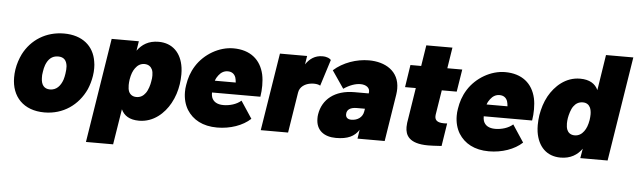

<svg xmlns="http://www.w3.org/2000/svg" viewBox="-52 -901 4247 1281"><g transform="rotate(5 2071.5 -260.0)"><path d="M260 8C386 8 486 -63 536 -172C548 -200 557 -231 562 -263C565 -281 566 -298 566 -314C566 -330 565 -346 562 -360C546 -462 469 -528 346 -528C225 -528 127 -465 76 -365C61 -334 49 -299 43 -261C40 -242 39 -224 39 -207C39 -79 120 8 260 8ZM284 -148C244 -148 225 -175 224 -219C223 -232 224 -246 227 -262C229 -278 233 -294 238 -308C253 -346 277 -372 320 -372C359 -372 377 -350 381 -312C382 -298 381 -281 378 -262C376 -248 373 -234 369 -221C354 -178 327 -148 284 -148Z M1146 -370C1132 -468 1072 -528 979 -528C912 -528 868 -499 837 -456L847 -520H665L554 180H736L774 -58C793 -17 830 8 894 8C991 8 1062 -58 1101 -129C1124 -171 1137 -213 1144 -258C1147 -279 1149 -302 1149 -325C1149 -340 1148 -355 1146 -370ZM924 -181C909 -160 889 -148 863 -148C838 -148 821 -160 812 -179C807 -191 805 -205 805 -223C805 -234 806 -247 808 -261C814 -296 823 -319 837 -338C852 -359 872 -372 898 -372C926 -372 942 -357 950 -340C955 -329 957 -315 957 -300C957 -288 956 -275 953 -261C950 -238 939 -201 924 -181Z M1446 -145C1403 -145 1377 -162 1367 -191C1364 -200 1363 -211 1363 -222H1687C1691 -247 1693 -272 1693 -297C1693 -323 1691 -348 1686 -371C1664 -469 1593 -528 1480 -528C1385 -528 1287 -471 1234 -387C1207 -344 1194 -302 1187 -257C1184 -241 1183 -225 1183 -210C1183 -165 1194 -125 1214 -92C1253 -30 1320 8 1417 8C1504 8 1588 -21 1640 -70L1564 -185C1534 -158 1487 -145 1446 -145ZM1456 -372C1482 -372 1500 -360 1509 -336C1512 -326 1514 -315 1515 -302H1375C1380 -317 1387 -329 1395 -339C1411 -360 1431 -372 1456 -372Z M2076 -527C2027 -527 1991 -502 1965 -463L1974 -520H1792L1709 0H1892L1935 -271C1941 -312 1977 -331 2006 -337C2016 -339 2026 -340 2035 -340C2056 -340 2073 -335 2078 -330L2134 -507C2127 -516 2109 -527 2076 -527Z M2388 -527C2305 -527 2215 -496 2153 -440L2233 -323C2272 -350 2312 -364 2345 -364C2384 -364 2411 -344 2406 -312L2405 -307H2310C2177 -307 2097 -239 2081 -139C2079 -129 2079 -119 2079 -110C2079 -31 2134 8 2213 8C2291 8 2337 -14 2366 -60L2357 0H2539L2589 -316C2591 -330 2592 -343 2592 -355C2592 -473 2497 -527 2388 -527ZM2305 -122C2278 -122 2267 -136 2267 -155C2267 -188 2293 -203 2336 -203H2389L2386 -185C2380 -145 2346 -122 2305 -122Z M2989 -370 3013 -520H2913L2935 -660H2760L2738 -520H2666L2643 -370H2715L2682 -160C2679 -144 2676 -125 2676 -106C2676 -52 2701 4 2830 4C2847 4 2875 3 2920 0L2944 -153C2937 -153 2930 -152 2924 -152C2917 -152 2912 -153 2906 -153C2869 -157 2862 -176 2862 -194C2862 -201 2863 -208 2864 -213L2889 -370Z M3266 -145C3223 -145 3197 -162 3187 -191C3184 -200 3183 -211 3183 -222H3507C3511 -247 3513 -272 3513 -297C3513 -323 3511 -348 3506 -371C3484 -469 3413 -528 3300 -528C3205 -528 3107 -471 3054 -387C3027 -344 3014 -302 3007 -257C3004 -241 3003 -225 3003 -210C3003 -165 3014 -125 3034 -92C3073 -30 3140 8 3237 8C3324 8 3408 -21 3460 -70L3384 -185C3354 -158 3307 -145 3266 -145ZM3276 -372C3302 -372 3320 -360 3329 -336C3332 -326 3334 -315 3335 -302H3195C3200 -317 3207 -329 3215 -339C3231 -360 3251 -372 3276 -372Z M3960 -700 3923 -462C3904 -503 3866 -528 3802 -528C3705 -528 3635 -462 3595 -391C3572 -349 3560 -307 3552 -262C3549 -241 3547 -218 3547 -195C3547 -180 3548 -165 3550 -150C3565 -52 3624 8 3717 8C3784 8 3829 -21 3860 -64L3849 0H4032L4143 -700ZM3860 -182C3845 -161 3824 -148 3798 -148C3770 -148 3754 -163 3747 -180C3742 -192 3740 -206 3740 -222C3740 -234 3741 -246 3743 -259C3747 -282 3757 -319 3772 -339C3787 -360 3807 -372 3834 -372C3859 -372 3875 -360 3884 -341C3889 -329 3892 -314 3892 -297C3892 -286 3891 -273 3889 -259C3883 -224 3874 -201 3860 -182Z"/></g></svg>

Font: Arthouse Owned Black
Style: Italic
Weight: 900
Italic angle: -10°
Designer: Jeremy Tribby
Foundry: Tribby Type
Version: Version 1.000;PS 001.000;hotconv 1.0.88;makeotf.lib2.5.64775